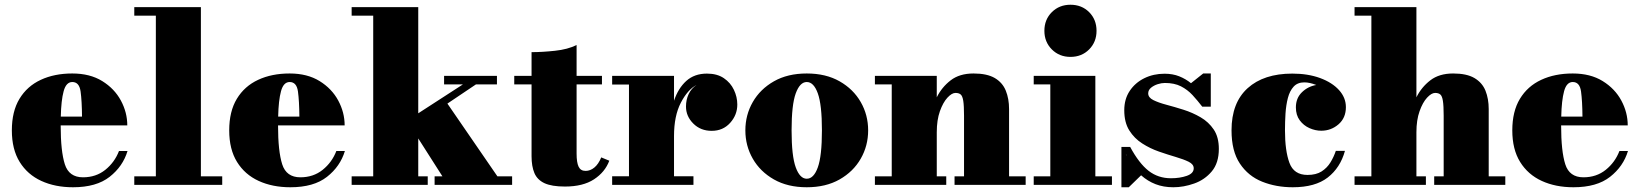

<svg xmlns="http://www.w3.org/2000/svg" viewBox="-20 -780 6917 810"><path d="M518 -143Q498.5 -78 442.5 -34Q386.5 10 288 10Q212.5 10 154.2 -16.8Q96 -43.5 63 -96.8Q30 -150 30 -230Q30 -310 62.2 -363.2Q94.5 -416.5 152 -443.2Q209.5 -470 285 -470Q359.5 -470 411.2 -438Q463 -406 490 -355.8Q517 -305.5 517 -251H236V-250Q236 -142 253.5 -87Q271 -32 330 -32Q385 -32 424.2 -63.5Q463.5 -95 482 -143ZM285 -434Q259 -434 248.5 -395.2Q238 -356.5 236.5 -288H326Q325.5 -354 320 -394Q314.5 -434 285 -434Z M546.5 -36H637.5V-714H546.5V-750H827.5V-36H917.5V0H546.5Z M1435 -143Q1415.5 -78 1359.5 -34Q1303.5 10 1205 10Q1129.5 10 1071.2 -16.8Q1013 -43.5 980 -96.8Q947 -150 947 -230Q947 -310 979.2 -363.2Q1011.5 -416.5 1069 -443.2Q1126.5 -470 1202 -470Q1276.5 -470 1328.2 -438Q1380 -406 1407 -355.8Q1434 -305.5 1434 -251H1153V-250Q1153 -142 1170.5 -87Q1188 -32 1247 -32Q1302 -32 1341.2 -63.5Q1380.5 -95 1399 -143ZM1202 -434Q1176 -434 1165.5 -395.2Q1155 -356.5 1153.5 -288H1243Q1242.5 -354 1237 -394Q1231.5 -434 1202 -434Z M1463.5 -36H1554.5V-714H1463.5V-750H1744.5V-302L1933 -424H1853.5V-460H2076.5V-424H1988L1867.5 -343L2078.5 -36H2140.5V0H1813.5V-36H1846.5L1744.5 -196V-36H1784.5V0H1463.5Z M2550.5 -102Q2532.5 -54 2486 -23.5Q2439.5 7 2363.5 7Q2307.5 7 2277 -7.2Q2246.5 -21.5 2234.5 -50Q2222.5 -78.5 2222.5 -121V-424H2149.5V-460H2222.5V-560Q2267.5 -560 2321.2 -565.8Q2375 -571.5 2412.5 -590V-460H2519.5V-424H2412.5V-132Q2412.5 -94.5 2421 -76.8Q2429.5 -59 2450.5 -59Q2470 -59 2487.2 -73Q2504.5 -87 2516.5 -116Z M2562.5 -36.5H2633.5V-423.5H2562.5V-460H2823.5V-355Q2841 -407.5 2875.2 -438.5Q2909.5 -469.5 2962.5 -469.5Q3005.5 -469.5 3033.8 -450.2Q3062 -431 3076.2 -401Q3090.5 -371 3090.5 -339Q3090.5 -295 3060.2 -261.5Q3030 -228 2982.5 -228Q2935.5 -228 2904.8 -258.8Q2874 -289.5 2874 -330.5Q2874 -359 2885.2 -383Q2896.5 -407 2918.5 -421.5Q2881 -402 2852.2 -346.5Q2823.5 -291 2823.5 -206V-36.5H2905.5V0H2562.5Z M3124.5 -230Q3124.5 -295 3155.8 -349.5Q3187 -404 3245 -437Q3303 -470 3383.5 -470Q3464 -470 3522 -437Q3580 -404 3611.2 -349.5Q3642.5 -295 3642.5 -230Q3642.5 -165 3611.2 -110.5Q3580 -56 3522 -23Q3464 10 3383.5 10Q3303 10 3245 -23Q3187 -56 3155.8 -110.5Q3124.5 -165 3124.5 -230ZM3319.5 -230Q3319.5 -122 3337 -74Q3354.5 -26 3383.5 -26Q3413 -26 3430.2 -74Q3447.5 -122 3447.5 -230Q3447.5 -338 3430.2 -386Q3413 -434 3383.5 -434Q3354.5 -434 3337 -386Q3319.5 -338 3319.5 -230Z M3671 -36H3742V-424H3671V-460H3932V-369.5Q3953 -412 3990.5 -441Q4028 -470 4087 -470Q4144 -470 4176.8 -450.8Q4209.5 -431.5 4223.2 -397.5Q4237 -363.5 4237 -320V-36H4307V0H4007V-36H4047V-292Q4047 -334 4043.8 -354.5Q4040.5 -375 4032.8 -381.5Q4025 -388 4011 -388Q3995.5 -388 3977 -368Q3958.5 -348 3945.2 -310.8Q3932 -273.5 3932 -222V-36H3972V0H3671Z M4386 -650Q4386 -697.5 4417.5 -728.8Q4449 -760 4496 -760Q4543.5 -760 4574.8 -728.8Q4606 -697.5 4606 -650Q4606 -603 4574.8 -571.5Q4543.5 -540 4496 -540Q4449 -540 4417.5 -571.5Q4386 -603 4386 -650ZM4341 -36H4411V-424H4341V-460H4601V-36H4671V0H4341Z M4742 10H4711V-160H4748Q4785.5 -90.5 4825.8 -59.2Q4866 -28 4920 -28Q4957.5 -28 4986.8 -38.2Q5016 -48.5 5016 -70Q5016 -87 4994.8 -97.5Q4973.5 -108 4940.2 -117.8Q4907 -127.5 4869.5 -140.5Q4832 -153.5 4798.8 -174.8Q4765.5 -196 4744.2 -229.8Q4723 -263.5 4723 -315Q4723 -362 4746 -396.5Q4769 -431 4807.5 -450Q4846 -469 4893 -469Q4927.5 -469 4955 -458Q4982.5 -447 5004.5 -429L5056 -470H5088V-330H5052Q5032 -356 5011 -378.8Q4990 -401.5 4962.2 -415.8Q4934.5 -430 4894 -430Q4880 -430 4863.8 -424.8Q4847.5 -419.5 4835.8 -409.8Q4824 -400 4824 -386Q4824 -368.5 4845.5 -357.8Q4867 -347 4901 -338Q4935 -329 4973 -317Q5011 -305 5045 -285.2Q5079 -265.5 5100.5 -233.5Q5122 -201.5 5122 -152Q5122 -92.5 5092.2 -57Q5062.5 -21.5 5018 -5.8Q4973.5 10 4930 10Q4888.5 10 4855 -3Q4821.5 -16 4794 -40.5ZM4730 -127Q4731.5 -125 4733.5 -123Q4732 -125.5 4730.5 -128Q4730.5 -128 4730 -127Z M5654 -143.5Q5634.5 -72.5 5581.5 -31.2Q5528.5 10 5434 10Q5363.5 10 5304.8 -13.5Q5246 -37 5210.8 -89.8Q5175.5 -142.5 5175.5 -230Q5175.5 -346.5 5243.5 -408Q5311.5 -469.5 5432 -469.5Q5498 -469.5 5549 -450.8Q5600 -432 5629 -400Q5658 -368 5658 -328Q5658 -282.5 5626.8 -255.5Q5595.5 -228.5 5554 -228.5Q5529 -228.5 5504.2 -239.5Q5479.5 -250.5 5463.2 -272.5Q5447 -294.5 5447 -327Q5447 -366 5472.5 -390.8Q5498 -415.5 5533 -421.5Q5505 -432.5 5482.5 -432.5Q5454 -432.5 5437.5 -414.5Q5421 -396.5 5413.2 -366.5Q5405.5 -336.5 5403.2 -301Q5401 -265.5 5401 -230Q5401 -144 5419.8 -93Q5438.5 -42 5496 -42Q5532.5 -42 5555.5 -56.8Q5578.5 -71.5 5592.8 -94.8Q5607 -118 5615.5 -143.5Z M5694.5 -36H5765.5V-714H5694.5V-750H5955.5V-369.5Q5976.5 -412 6014 -441Q6051.5 -470 6110.5 -470Q6167.5 -470 6200.2 -450.8Q6233 -431.5 6246.8 -397.5Q6260.5 -363.5 6260.5 -320V-36H6330.5V0H6030.5V-36H6070.5V-292Q6070.5 -334 6067.2 -354.5Q6064 -375 6056.2 -381.5Q6048.5 -388 6034.5 -388Q6019 -388 6000.5 -368Q5982 -348 5968.8 -310.8Q5955.5 -273.5 5955.5 -222V-36H5995.5V0H5694.5Z M6848 -143Q6828.5 -78 6772.5 -34Q6716.5 10 6618 10Q6542.5 10 6484.2 -16.8Q6426 -43.5 6393 -96.8Q6360 -150 6360 -230Q6360 -310 6392.2 -363.2Q6424.5 -416.5 6482 -443.2Q6539.5 -470 6615 -470Q6689.5 -470 6741.2 -438Q6793 -406 6820 -355.8Q6847 -305.5 6847 -251H6566V-250Q6566 -142 6583.5 -87Q6601 -32 6660 -32Q6715 -32 6754.2 -63.5Q6793.5 -95 6812 -143ZM6615 -434Q6589 -434 6578.5 -395.2Q6568 -356.5 6566.5 -288H6656Q6655.5 -354 6650 -394Q6644.5 -434 6615 -434Z"/></svg>

Font: Bodoni* 06pt Fatface
Style: Regular
Weight: 900
Version: Version 2.3